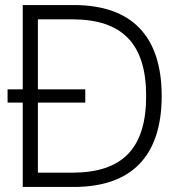

<svg xmlns="http://www.w3.org/2000/svg" viewBox="-20 -740 693 760"><path d="M10 -334H70V0H272C501.5 0 620 -123 620 -360C620 -597 501.5 -720 272 -720H70V-386.5H10ZM130 -663.5H265.5C464.5 -663.5 558.5 -566.5 558.5 -360C558.5 -153 465.5 -56.5 265.5 -56.5H130V-334H317.5V-386.5H130Z"/></svg>

Font: Vela Sans Light
Style: Regular
Weight: 300
Designer: Principal design: Mikhail Sharanda - project Manrope.
Design modification: Ravid Balaliev
Foundry: Mikhail Sharanda
Version: Version 1.001